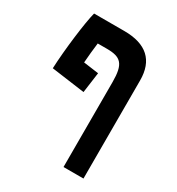

<svg xmlns="http://www.w3.org/2000/svg" viewBox="-191 -705 968 1050"><g transform="rotate(30 293.0 -180.5)"><path d="M369.1 224.6H495.1V-395C495.1 -521 424.8 -585.9 284.7 -585.9H94.2C76.7 -520.5 53.2 -334 48.3 -213.9L258.8 -185.1L276.4 -314L180.7 -327.1C184.1 -370.6 188 -413.6 193.4 -454.1H251C340.3 -454.1 369.1 -426.3 369.1 -311.5Z"/></g></svg>

Font: Cascadia Mono NF
Style: Bold
Weight: 700
Monospace: yes
Designer: Aaron Bell
Foundry: Saja Typeworks
Version: Version 2404.023